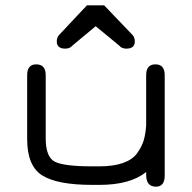

<svg xmlns="http://www.w3.org/2000/svg" viewBox="-20 -701 728 728"><path d="M357.4 -70.3Q410.2 -70.3 446.3 -83Q482.4 -95.7 500 -120.1Q517.6 -144.5 524.9 -168.9Q532.2 -193.4 534.2 -226.6V-416Q534.2 -457 569.3 -457Q604.5 -457 604.5 -416V-35.2Q604.5 6.8 571.3 6.8Q534.2 6.8 534.2 -38.1V-48.8Q473.6 0 357.4 0H329.1Q198.2 0 140.6 -35.6Q83 -71.3 83 -173.8V-416Q83 -457 117.2 -457Q153.3 -457 153.3 -416V-176.8Q153.3 -106.4 187 -88.4Q220.7 -70.3 329.1 -70.3ZM203.1 -567.4 309.6 -680.7H375L483.4 -567.4Q491.2 -557.6 491.2 -543.9Q491.2 -516.6 459 -516.6Q452.1 -516.6 446.3 -518.6Q440.4 -520.5 438 -522.5Q435.5 -524.4 430.7 -529.3L424.8 -534.2L342.8 -601.6L261.7 -534.2Q259.8 -533.2 255.9 -529.3Q252 -525.4 249 -522.9Q246.1 -520.5 240.2 -518.6Q234.4 -516.6 227.5 -516.6Q195.3 -516.6 195.3 -543.9Q195.3 -557.6 203.1 -567.4Z"/></svg>

Font: Jura
Style: DemiBold
Weight: 600
Version: Version 2.4